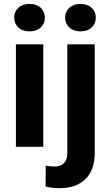

<svg xmlns="http://www.w3.org/2000/svg" viewBox="-20 -757 565 990"><path d="M53.2 -666Q53.2 -696.8 74.7 -716.8Q96.2 -736.8 132.3 -736.8Q168.5 -736.8 189.9 -716.8Q211.4 -696.8 211.4 -666Q211.4 -635.3 189.9 -615.2Q168.5 -595.2 132.3 -595.2Q96.2 -595.2 74.7 -615.2Q53.2 -635.3 53.2 -666ZM203.1 -528.3V0H62V-528.3ZM315.9 -666Q315.9 -696.8 337.6 -716.8Q359.4 -736.8 395 -736.8Q431.2 -736.8 452.6 -716.8Q474.1 -696.8 474.1 -666Q474.1 -635.3 452.6 -615.2Q431.2 -595.2 395 -595.2Q359.4 -595.2 337.6 -615.2Q315.9 -635.3 315.9 -666ZM327.1 -528.3H468.3V31.7Q468.3 120.1 420.4 166.7Q372.6 213.4 286.6 213.4Q250 213.4 215.3 205.1L215.8 97.2Q238.8 101.6 260.7 101.6Q327.1 101.6 327.1 31.7Z"/></svg>

Font: Vazirmatn RD UI FD
Style: Bold
Weight: 700
Designer: Saber Rastikerdar
Foundry: Saber Rastikerdar
Version: Version 33.003